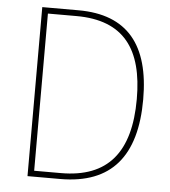

<svg xmlns="http://www.w3.org/2000/svg" viewBox="-52 -761 714 808"><g transform="rotate(5 305.5 -357.0)"><path d="M551 -364C551 -593 455 -714 247 -714H94V0H232C449 0 551 -125 551 -364ZM524 -363C524 -138 431 -25 233 -25H120V-689H240C442 -689 524 -573 524 -363Z"/></g></svg>

Font: Noto Sans Hebrew SemiCondensed Thin
Style: Regular
Weight: 100
Width: 4
Designer: Monotype Design Team
Foundry: Monotype Imaging Inc.
Version: Version 2.004